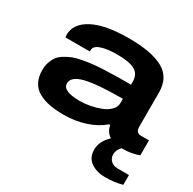

<svg xmlns="http://www.w3.org/2000/svg" viewBox="-161 -705 1076 1070"><g transform="rotate(30 377.0 -170.5)"><path d="M270 12.2Q219.2 12.2 180.2 4.9Q141.1 -2.4 109.1 -19.5Q77.1 -36.6 60.1 -67.9Q43 -99.1 43 -144Q43 -171.9 50.5 -194.6Q58.1 -217.3 70.6 -234.4Q83 -251.5 105 -264.9Q127 -278.3 148.9 -287.4Q170.9 -296.4 205.3 -302.7Q239.7 -309.1 269.5 -312.5Q299.3 -315.9 344.2 -317.9Q389.2 -319.8 424.3 -320.3Q459.5 -320.8 512.2 -320.8V-339.8Q512.2 -387.7 476.6 -408Q440.9 -428.2 362.8 -428.2Q299.3 -428.2 260.3 -415Q221.2 -401.9 221.2 -376V-366.2H64Q62 -376 62 -381.8Q62 -454.1 142.3 -496.6Q222.7 -539.1 374 -539.1Q521.5 -539.1 595.2 -497.8Q668.9 -456.5 668.9 -361.8V-141.1Q668.9 -102.1 702.1 -102.1H753.9V-5.9Q707 12.2 651.9 12.2H643.1Q620.1 36.6 620.1 64.9Q620.1 87.9 636.2 104.5Q652.3 121.1 682.1 121.1H753.9V184.1Q704.1 198.2 644 198.2Q590.8 198.2 553 172.6Q515.1 147 515.1 94.2Q515.1 40.5 564.9 -5.9Q532.2 -25.9 523.9 -67.9H516.1Q472.7 -30.3 408.4 -9Q344.2 12.2 270 12.2ZM311 -99.1Q340.8 -99.1 374.5 -105.5Q408.2 -111.8 439.7 -123.8Q471.2 -135.7 491.7 -156.5Q512.2 -177.2 512.2 -202.1V-230Q348.1 -230 273.7 -211.4Q199.2 -192.9 199.2 -148.9Q199.2 -99.1 311 -99.1Z"/></g></svg>

Font: Archivo Expanded
Style: Bold
Weight: 700
Width: 7
Designer: Hector Gatti
Foundry: Omnibus-Type
Version: Version 2.001